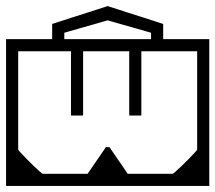

<svg xmlns="http://www.w3.org/2000/svg" viewBox="-40 -613 710 633"><path d="M-20 -356H20Q20 -328.5 20 -312Q20 -295.5 20 -280.2Q20 -265 20 -241Q20 -241 20 -241Q20 -241 20 -241Q20 -241 20 -241Q20 -241 20 -241Q20 -216 20 -203Q20 -190 20 -181.2Q20 -172.5 20 -160.8Q20 -149 20 -126H-20ZM315 0Q308.5 -20 306.2 -42Q304 -64 306.2 -86Q308.5 -108 315 -128Q315 -128 318 -128Q321 -128 321 -128Q321 -128 327 -119Q333 -110 342 -97Q351 -84 360 -71Q369 -58 375 -49Q381 -40 381 -40Q381 -40 381 -40Q381 -40 381 -40Q381 -40 381 -40Q381 -40 396 -40Q411 -40 433 -40Q455 -40 477 -40Q499 -40 514 -40Q529 -40 529 -40Q529 -40 529 -40Q529 -40 529 -40Q529 -40 529 -40Q530.5 -40 539 -47.5Q547.5 -55 559.5 -66.5Q571.5 -78 583 -89.8Q594.5 -101.5 602.2 -110Q610 -118.5 610 -120V-279H650Q650 -240 650 -199.8Q650 -159.5 650 -111.2Q650 -63 650 0Q650 0 650 0Q650 0 650 0Q650 0 625.8 0Q601.5 0 563.5 0Q525.5 0 482.5 0Q439.5 0 401.5 0Q363.5 0 339.2 0Q315 0 315 0Q315 0 315 0Q315 0 315 0Q315 0 315 0Q315 0 315 0Q315 0 315 0Q315 0 315 0Q315 0 315 0Q315 0 315 0Q315 0 315 0ZM650 -357V-127H610Q610 -150 610 -161.8Q610 -173.5 610 -182.2Q610 -191 610 -204Q610 -217 610 -242Q610 -242 610 -242Q610 -242 610 -242Q610 -242 610 -242Q610 -242 610 -242Q610 -266 610 -281.2Q610 -296.5 610 -313Q610 -329.5 610 -357ZM650 -195H610Q610 -195 610 -220.2Q610 -245.5 610 -282.5Q610 -319.5 610 -356.5Q610 -393.5 610 -418.8Q610 -444 610 -444Q610 -444 610 -444Q610 -444 610 -444Q610 -444 610 -444Q610 -444 610 -444Q610 -444 610 -444Q610 -444 610 -444Q610 -444 610 -444Q610 -444 610 -444Q610 -444 610 -444Q610 -444 610 -444Q610 -444 588 -444Q566 -444 531.2 -444Q496.5 -444 457.5 -444Q418.5 -444 383.8 -444Q349 -444 327 -444Q305 -444 305 -444Q305 -444 305 -444Q305 -444 305 -444Q305 -455.5 305 -464.2Q305 -473 305 -484Q305 -484 305 -484Q305 -484 305 -484Q305 -484 305 -484Q305 -484 305 -484Q305 -484 305 -484Q305 -484 305 -484Q305 -484 305 -484Q307.5 -484 333.2 -484Q359 -484 398.2 -484Q437.5 -484 481 -484Q524.5 -484 563 -484Q601.5 -484 625.8 -484Q650 -484 650 -484Q650 -484 650 -484Q650 -484 650 -484Q650 -484 650 -484Q650 -484 650 -463.2Q650 -442.5 650 -409.5Q650 -376.5 650 -339.5Q650 -302.5 650 -269.5Q650 -236.5 650 -215.8Q650 -195 650 -195ZM-20 -195Q-20 -195 -20 -215.8Q-20 -236.5 -20 -269.5Q-20 -302.5 -20 -339.5Q-20 -376.5 -20 -409.5Q-20 -442.5 -20 -463.2Q-20 -484 -20 -484Q-20 -484 -20 -484Q-20 -484 -20 -484Q-20 -484 -20 -484Q-20 -484 4.2 -484Q28.5 -484 67 -484Q105.5 -484 149 -484Q192.5 -484 231.8 -484Q271 -484 297 -484Q323 -484 325 -484Q325 -484 325 -484Q325 -484 325 -484Q325 -484 325 -484Q325 -484 325 -484Q325 -484 325 -484Q325 -484 325 -484Q325 -484 325 -484Q325 -473 325 -464.2Q325 -455.5 325 -444Q325 -444 325 -444Q325 -444 325 -444Q325 -444 303 -444Q281 -444 246.2 -444Q211.5 -444 172.5 -444Q133.5 -444 98.8 -444Q64 -444 42 -444Q20 -444 20 -444Q20 -444 20 -444Q20 -444 20 -444Q20 -444 20 -444Q20 -444 20 -444Q20 -444 20 -444Q20 -444 20 -444Q20 -444 20 -444Q20 -444 20 -444Q20 -444 20 -444Q20 -444 20 -444Q20 -444 20 -418.8Q20 -393.5 20 -356.5Q20 -319.5 20 -282.5Q20 -245.5 20 -220.2Q20 -195 20 -195ZM315 0Q315 0 315 0Q315 0 315 0Q315 0 315 0Q315 0 315 0Q315 0 315 0Q315 0 315 0Q315 0 315 0Q315 0 315 0Q315 0 315 0Q315 0 290.8 0Q266.5 0 228.5 0Q190.5 0 147.5 0Q104.5 0 66.5 0Q28.5 0 4.2 0Q-20 0 -20 0Q-20 0 -20 0Q-20 0 -20 0Q-20 -63 -20 -111.2Q-20 -159.5 -20 -199.8Q-20 -240 -20 -279H20V-120Q20 -118.5 27.8 -110Q35.5 -101.5 47 -89.8Q58.5 -78 70.5 -66.5Q82.5 -55 91 -47.5Q99.5 -40 101 -40Q101 -40 101 -40Q101 -40 101 -40Q101 -40 101 -40Q101 -40 116 -40Q131 -40 153 -40Q175 -40 197 -40Q219 -40 234 -40Q249 -40 249 -40Q249 -40 249 -40Q249 -40 249 -40Q249 -40 249 -40Q249 -40 255 -49Q261 -58 270 -71Q279 -84 288 -97Q297 -110 303 -119Q309 -128 309 -128Q309 -128 312 -128Q315 -128 315 -128Q321.5 -108 323.8 -86Q326 -64 323.8 -42Q321.5 -20 315 0ZM198 -454Q198 -454 206 -454Q214 -454 222 -454Q230 -454 230 -454Q231.5 -454 232.2 -454Q233 -454 233.5 -453.5Q234 -453 234 -452.2Q234 -451.5 234 -450Q234 -450 234 -450Q234 -450 234 -450Q234 -450 234 -450Q234 -450 234 -450Q234 -450 234 -450Q234 -450 234 -434.5Q234 -419 234 -394.8Q234 -370.5 234 -343Q234 -315.5 234 -291.2Q234 -267 234 -251.5Q234 -236 234 -236Q234 -234 233.8 -233.2Q233.5 -232.5 232.8 -232.2Q232 -232 230 -232Q230 -232 222 -232Q214 -232 206 -232Q198 -232 198 -232Q196 -232 195.2 -232.2Q194.5 -232.5 194.2 -233.2Q194 -234 194 -236Q194 -236 194 -251.5Q194 -267 194 -291.2Q194 -315.5 194 -343Q194 -370.5 194 -394.8Q194 -419 194 -434.5Q194 -450 194 -450Q194 -450 194 -450Q194 -450 194 -450Q194 -450 194 -450Q194 -450 194 -450Q194 -450 194 -450Q194 -451.5 194 -452.2Q194 -453 194.5 -453.5Q195 -454 195.8 -454Q196.5 -454 198 -454ZM422 -454Q423.5 -454 424.2 -454Q425 -454 425.5 -453.5Q426 -453 426 -452.2Q426 -451.5 426 -450Q426 -450 426 -450Q426 -450 426 -450Q426 -450 426 -450Q426 -450 426 -450Q426 -450 426 -450Q426 -450 426 -434.5Q426 -419 426 -394.8Q426 -370.5 426 -343Q426 -315.5 426 -291.2Q426 -267 426 -251.5Q426 -236 426 -236Q426 -234 425.8 -233.2Q425.5 -232.5 424.8 -232.2Q424 -232 422 -232Q422 -232 414 -232Q406 -232 398 -232Q390 -232 390 -232Q388 -232 387.2 -232.2Q386.5 -232.5 386.2 -233.2Q386 -234 386 -236Q386 -236 386 -251.5Q386 -267 386 -291.2Q386 -315.5 386 -343Q386 -370.5 386 -394.8Q386 -419 386 -434.5Q386 -450 386 -450Q386 -450 386 -450Q386 -450 386 -450Q386 -450 386 -450Q386 -450 386 -450Q386 -450 386 -450Q386 -451.5 386 -452.2Q386 -453 386.5 -453.5Q387 -454 387.8 -454Q388.5 -454 390 -454Q390 -454 398 -454Q406 -454 414 -454Q422 -454 422 -454ZM458 -466Q458 -466 458 -466Q458 -466 458 -466Q458 -466 458 -466Q458 -466 458 -466Q458 -466 458 -466Q458 -466 458 -475.8Q458 -485.5 458 -495.2Q458 -505 458 -505Q458 -505 443.5 -509.2Q429 -513.5 407.8 -519.5Q386.5 -525.5 365.2 -531.5Q344 -537.5 329.5 -541.8Q315 -546 315 -546Q315 -546 315 -546Q315 -546 315 -546Q315 -546 315 -546Q315 -546 315 -546Q315 -546 300.5 -541.8Q286 -537.5 264.8 -531.5Q243.5 -525.5 222.2 -519.5Q201 -513.5 186.5 -509.2Q172 -505 172 -505Q172 -505 172 -495.2Q172 -485.5 172 -475.8Q172 -466 172 -466Q172 -466 172 -466Q172 -466 172 -466Q172 -466 172 -466Q172 -466 172 -466Q172 -466 172 -466Q172 -466 162 -466Q152 -466 142 -466Q132 -466 132 -466Q132 -466 132 -466Q132 -466 132 -466Q132 -466 132 -466Q132 -466 132 -466Q132 -466 132 -466Q132 -466 132 -476.2Q132 -486.5 132 -500Q132 -513.5 132 -523.8Q132 -534 132 -534Q132 -534 150.5 -540Q169 -546 196.2 -554.8Q223.5 -563.5 250.8 -572.2Q278 -581 296.5 -587Q315 -593 315 -593Q315 -593 315 -593Q315 -593 315 -593Q315 -593 315 -593Q315 -593 315 -593Q315 -593 333.5 -587Q352 -581 379.2 -572.2Q406.5 -563.5 433.8 -554.8Q461 -546 479.5 -540Q498 -534 498 -534Q498 -534 498 -523.8Q498 -513.5 498 -500Q498 -486.5 498 -476.2Q498 -466 498 -466Q498 -466 498 -466Q498 -466 498 -466Q498 -466 498 -466Q498 -466 498 -466Q498 -466 498 -466Q498 -466 488 -466Q478 -466 468 -466Q458 -466 458 -466Z"/></svg>

Font: Honk
Style: Regular
Weight: 400
Designer: Noopur Datye & Yesha Goshar
Foundry: Ek Type
Version: Version 1.000